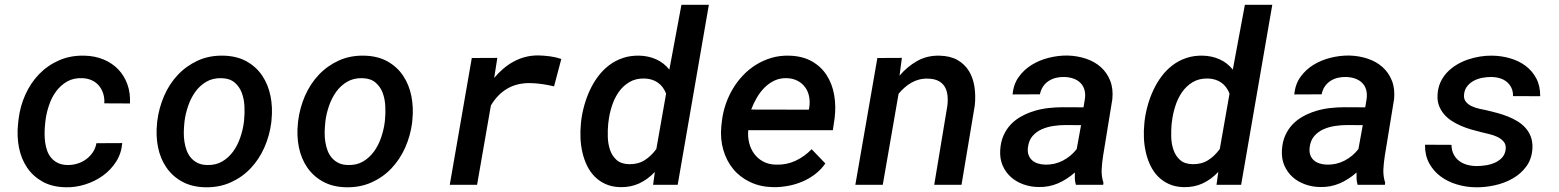

<svg xmlns="http://www.w3.org/2000/svg" viewBox="-20 -770 6496 800"><path d="M260.7 -82.5Q281.7 -82 302 -88.1Q322.3 -94.2 338.6 -106.2Q355 -118.2 366.5 -135Q377.9 -151.9 381.8 -173.3L489.3 -173.8Q485.8 -130.9 463.9 -96.4Q441.9 -62 408.7 -38.1Q375.5 -14.2 335 -1.5Q294.4 11.2 254.4 10.3Q197.8 9.3 157.7 -12.9Q117.7 -35.2 93 -71.5Q68.4 -107.9 59.1 -155Q49.8 -202.1 55.2 -253.4L57.1 -271.5Q63.5 -326.2 85.4 -375.2Q107.4 -424.3 142.8 -460.9Q178.2 -497.6 226.1 -518.6Q273.9 -539.6 332 -538.1Q375.5 -537.1 411.4 -522.2Q447.3 -507.3 472.4 -481.2Q497.6 -455.1 510.7 -418.9Q523.9 -382.8 521.5 -338.9L414.6 -339.4Q416 -360.8 410.2 -379.6Q404.3 -398.4 392.6 -412.6Q380.9 -426.8 363.3 -435.1Q345.7 -443.4 323.2 -444.3Q286.6 -445.8 259.8 -430.4Q232.9 -415 214.4 -390.1Q195.8 -365.2 185.1 -334Q174.3 -302.7 169.9 -271.5L168 -253.9Q166 -235.8 165.8 -216.3Q165.5 -196.8 168 -178Q170.4 -159.2 176.5 -142.1Q182.6 -125 193.6 -112.1Q204.6 -99.1 220.9 -91.1Q237.3 -83 260.7 -82.5Z M635.3 -265.6Q642.1 -320.3 663.8 -370.4Q685.5 -420.4 720.9 -458Q756.3 -495.6 804.4 -517.6Q852.5 -539.6 911.6 -538.1Q967.8 -536.6 1008.1 -513.9Q1048.3 -491.2 1073 -454.1Q1097.7 -417 1107.2 -369.4Q1116.7 -321.8 1111.3 -270.5L1110.4 -259.8Q1103.5 -205.1 1081.5 -155.5Q1059.6 -106 1024.2 -68.6Q988.8 -31.2 940.7 -9.8Q892.6 11.7 834 10.3Q778.3 8.8 738 -13.7Q697.8 -36.1 672.9 -72.8Q647.9 -109.4 638.4 -156.7Q628.9 -204.1 634.3 -255.4ZM748 -255.4Q746.1 -237.3 745.8 -217.8Q745.6 -198.2 748.5 -179.2Q751.5 -160.2 757.8 -143.1Q764.2 -126 775.4 -112.8Q786.6 -99.6 803 -91.3Q819.3 -83 842.3 -82.5Q878.9 -81.1 906 -97.2Q933.1 -113.3 951.7 -139.2Q970.2 -165 981.2 -197.3Q992.2 -229.5 996.1 -260.3L997.1 -270Q1000 -296.9 998.5 -327.1Q997.1 -357.4 987.5 -383.1Q978 -408.7 957.8 -426Q937.5 -443.4 903.3 -444.3Q866.7 -445.3 839.4 -429.2Q812 -413.1 793.5 -387Q774.9 -360.8 763.9 -328.6Q752.9 -296.4 749 -265.6Z M1222.2 -265.6Q1229 -320.3 1250.7 -370.4Q1272.5 -420.4 1307.9 -458Q1343.3 -495.6 1391.4 -517.6Q1439.5 -539.6 1498.5 -538.1Q1554.7 -536.6 1595 -513.9Q1635.3 -491.2 1659.9 -454.1Q1684.6 -417 1694.1 -369.4Q1703.6 -321.8 1698.2 -270.5L1697.3 -259.8Q1690.4 -205.1 1668.5 -155.5Q1646.5 -106 1611.1 -68.6Q1575.7 -31.2 1527.6 -9.8Q1479.5 11.7 1420.9 10.3Q1365.2 8.8 1325 -13.7Q1284.7 -36.1 1259.8 -72.8Q1234.9 -109.4 1225.3 -156.7Q1215.8 -204.1 1221.2 -255.4ZM1335 -255.4Q1333 -237.3 1332.8 -217.8Q1332.5 -198.2 1335.4 -179.2Q1338.4 -160.2 1344.7 -143.1Q1351.1 -126 1362.3 -112.8Q1373.5 -99.6 1389.9 -91.3Q1406.2 -83 1429.2 -82.5Q1465.8 -81.1 1492.9 -97.2Q1520 -113.3 1538.6 -139.2Q1557.1 -165 1568.1 -197.3Q1579.1 -229.5 1583 -260.3L1584 -270Q1586.9 -296.9 1585.4 -327.1Q1584 -357.4 1574.5 -383.1Q1564.9 -408.7 1544.7 -426Q1524.4 -443.4 1490.2 -444.3Q1453.6 -445.3 1426.3 -429.2Q1398.9 -413.1 1380.4 -387Q1361.8 -360.8 1350.8 -328.6Q1339.8 -296.4 1335.9 -265.6Z M2222.2 -539.1Q2246.6 -538.6 2271 -535.4Q2295.4 -532.2 2318.8 -524.4L2288.6 -410.2Q2263.7 -416 2239 -419.7Q2214.4 -423.3 2188.5 -423.8Q2133.8 -424.3 2093.5 -400.6Q2053.2 -377 2025.4 -330.6L1967.8 0H1854L1945.8 -528.3L2052.2 -528.8L2039.1 -445.3Q2056.6 -466.3 2076.9 -483.6Q2097.2 -501 2120.1 -513.4Q2143.1 -525.9 2168.5 -532.5Q2193.8 -539.1 2222.2 -539.1Z M2401.4 -265.1Q2405.3 -297.9 2414.6 -331.1Q2423.8 -364.3 2438.2 -395Q2452.6 -425.8 2472.4 -452.1Q2492.2 -478.5 2517.8 -498Q2543.5 -517.6 2575.2 -528.3Q2606.9 -539.1 2644.5 -538.1Q2682.1 -537.1 2713.9 -522.9Q2745.6 -508.8 2769 -480L2819.3 -750H2933.6L2803.7 0H2701.2L2708.5 -53.7Q2679.2 -22.5 2643.6 -5.9Q2607.9 10.7 2564 9.8Q2529.3 8.8 2502.9 -3.2Q2476.6 -15.1 2457.3 -34.9Q2438 -54.7 2425.5 -80.8Q2413.1 -106.9 2406.5 -136Q2399.9 -165 2398.7 -195.3Q2397.5 -225.6 2400.4 -254.4ZM2514.2 -254.4Q2511.7 -229 2512.5 -200Q2513.2 -170.9 2521.7 -145.8Q2530.3 -120.6 2548.8 -103.8Q2567.4 -86.9 2600.6 -85.9Q2638.2 -85 2666 -102.5Q2693.8 -120.1 2714.8 -149.4L2755.4 -379.9Q2743.7 -410.2 2720.7 -426Q2697.8 -441.9 2665.5 -442.9Q2628.9 -443.8 2602.1 -427.7Q2575.2 -411.6 2557.4 -385.7Q2539.6 -359.9 2529.3 -327.6Q2519 -295.4 2515.6 -264.6Z M3201.7 9.8Q3147.9 8.8 3105.5 -11.5Q3063 -31.7 3034.9 -65.9Q3006.8 -100.1 2993.7 -145.8Q2980.5 -191.4 2985.4 -243.7L2987.8 -264.2Q2991.7 -299.8 3003.4 -334.5Q3015.1 -369.1 3033.4 -399.9Q3051.8 -430.7 3076.2 -456.3Q3100.6 -481.9 3130.6 -500.5Q3160.6 -519 3195.1 -529.1Q3229.5 -539.1 3268.1 -538.1Q3323.7 -536.6 3362.5 -514.6Q3401.4 -492.7 3424.6 -456.5Q3447.8 -420.4 3455.8 -373.8Q3463.9 -327.1 3457.5 -276.9L3450.2 -227.5H3097.7Q3095.2 -199.2 3101.8 -173.6Q3108.4 -147.9 3123.3 -128.2Q3138.2 -108.4 3160.9 -96.4Q3183.6 -84.5 3213.9 -84Q3256.8 -82.5 3294.7 -100.1Q3332.5 -117.7 3361.8 -148.4L3418.9 -88.9Q3400.9 -63 3376.2 -44.2Q3351.6 -25.4 3322.8 -13.2Q3293.9 -1 3262.9 4.6Q3231.9 10.3 3201.7 9.8ZM3259.3 -444.3Q3230 -445.3 3206.5 -434.1Q3183.1 -422.9 3164.8 -404.3Q3146.5 -385.7 3132.8 -361.8Q3119.1 -337.9 3109.9 -313.5L3350.1 -313L3352.1 -323.2Q3355.5 -347.2 3351.1 -368.7Q3346.7 -390.1 3334.5 -406.7Q3322.3 -423.3 3303.2 -433.3Q3284.2 -443.4 3259.3 -444.3Z M3737.8 -528.8 3728 -454.6Q3760.3 -492.7 3801.5 -515.9Q3842.8 -539.1 3894 -538.1Q3939.5 -537.1 3969.7 -519.8Q4000 -502.4 4017.3 -473.9Q4034.7 -445.3 4040.3 -408Q4045.9 -370.6 4041.5 -330.1L3986.3 0H3872.6L3927.2 -328.6Q3930.2 -353 3927.7 -373.5Q3925.3 -394 3916 -409.2Q3906.7 -424.3 3889.6 -433.1Q3872.6 -441.9 3845.7 -442.4Q3826.7 -442.9 3809.6 -438.5Q3792.5 -434.1 3777.6 -425.5Q3762.7 -417 3749.3 -405.3Q3735.8 -393.6 3724.1 -379.4L3658.2 0H3543.9L3635.7 -528.3Z M4462.9 0Q4459 -12.7 4458.5 -25.4Q4458 -38.1 4458.5 -51.3Q4426.3 -22.5 4388.4 -6.1Q4350.6 10.3 4306.6 9.3Q4273.4 8.8 4243.7 -2Q4213.9 -12.7 4191.9 -32.5Q4169.9 -52.2 4157.7 -80.3Q4145.5 -108.4 4147.5 -144Q4149.4 -178.7 4161.4 -205.6Q4173.3 -232.4 4192.4 -252.2Q4211.4 -272 4236.6 -285.6Q4261.7 -299.3 4290 -307.9Q4318.4 -316.4 4348.4 -319.8Q4378.4 -323.2 4408.2 -323.2L4494.6 -322.8L4500.5 -358.4Q4503.4 -379.9 4498.3 -396.7Q4493.2 -413.6 4481.4 -425Q4469.7 -436.5 4452.6 -442.6Q4435.5 -448.7 4414.6 -449.2Q4396 -449.7 4379.4 -445.6Q4362.8 -441.4 4349.1 -432.4Q4335.4 -423.3 4326.2 -409.7Q4316.9 -396 4313 -377L4199.2 -376.5Q4202.6 -418.5 4224.6 -449.2Q4246.6 -480 4279.3 -500Q4312 -520 4351.1 -529.5Q4390.1 -539.1 4427.7 -538.6Q4468.8 -537.6 4504.6 -525.6Q4540.5 -513.7 4566.4 -490.7Q4592.3 -467.8 4605.7 -434.1Q4619.1 -400.4 4614.7 -356.4L4576.2 -120.6Q4571.8 -92.8 4570.3 -64.5Q4568.8 -36.1 4577.6 -8.8L4576.7 0ZM4335 -84Q4374 -83 4408.2 -100.6Q4442.4 -118.2 4466.3 -148.9L4484.4 -248.5L4418.5 -249Q4394.5 -249 4368.7 -245.1Q4342.8 -241.2 4320.3 -231.2Q4297.9 -221.2 4282.2 -203.1Q4266.6 -185.1 4263.2 -156.7Q4260.7 -138.7 4265.4 -125.2Q4270 -111.8 4279.8 -102.8Q4289.6 -93.8 4303.7 -89.1Q4317.9 -84.5 4335 -84Z M4749 -265.1Q4752.9 -297.9 4762.2 -331.1Q4771.5 -364.3 4785.9 -395Q4800.3 -425.8 4820.1 -452.1Q4839.8 -478.5 4865.5 -498Q4891.1 -517.6 4922.9 -528.3Q4954.6 -539.1 4992.2 -538.1Q5029.8 -537.1 5061.5 -522.9Q5093.3 -508.8 5116.7 -480L5167 -750H5281.2L5151.4 0H5048.8L5056.2 -53.7Q5026.9 -22.5 4991.2 -5.9Q4955.6 10.7 4911.6 9.8Q4877 8.8 4850.6 -3.2Q4824.2 -15.1 4804.9 -34.9Q4785.6 -54.7 4773.2 -80.8Q4760.7 -106.9 4754.2 -136Q4747.6 -165 4746.3 -195.3Q4745.1 -225.6 4748 -254.4ZM4861.8 -254.4Q4859.4 -229 4860.1 -200Q4860.8 -170.9 4869.4 -145.8Q4877.9 -120.6 4896.5 -103.8Q4915 -86.9 4948.2 -85.9Q4985.8 -85 5013.7 -102.5Q5041.5 -120.1 5062.5 -149.4L5103 -379.9Q5091.3 -410.2 5068.4 -426Q5045.4 -441.9 5013.2 -442.9Q4976.6 -443.8 4949.7 -427.7Q4922.9 -411.6 4905 -385.7Q4887.2 -359.9 4877 -327.6Q4866.7 -295.4 4863.3 -264.6Z M5636.7 0Q5632.8 -12.7 5632.3 -25.4Q5631.8 -38.1 5632.3 -51.3Q5600.1 -22.5 5562.3 -6.1Q5524.4 10.3 5480.5 9.3Q5447.3 8.8 5417.5 -2Q5387.7 -12.7 5365.7 -32.5Q5343.8 -52.2 5331.5 -80.3Q5319.3 -108.4 5321.3 -144Q5323.2 -178.7 5335.2 -205.6Q5347.2 -232.4 5366.2 -252.2Q5385.3 -272 5410.4 -285.6Q5435.5 -299.3 5463.9 -307.9Q5492.2 -316.4 5522.2 -319.8Q5552.2 -323.2 5582 -323.2L5668.5 -322.8L5674.3 -358.4Q5677.2 -379.9 5672.1 -396.7Q5667 -413.6 5655.3 -425Q5643.6 -436.5 5626.5 -442.6Q5609.4 -448.7 5588.4 -449.2Q5569.8 -449.7 5553.2 -445.6Q5536.6 -441.4 5522.9 -432.4Q5509.3 -423.3 5500 -409.7Q5490.7 -396 5486.8 -377L5373 -376.5Q5376.5 -418.5 5398.4 -449.2Q5420.4 -480 5453.1 -500Q5485.8 -520 5524.9 -529.5Q5564 -539.1 5601.6 -538.6Q5642.6 -537.6 5678.5 -525.6Q5714.4 -513.7 5740.2 -490.7Q5766.1 -467.8 5779.5 -434.1Q5793 -400.4 5788.6 -356.4L5750 -120.6Q5745.6 -92.8 5744.1 -64.5Q5742.7 -36.1 5751.5 -8.8L5750.5 0ZM5508.8 -84Q5547.9 -83 5582 -100.6Q5616.2 -118.2 5640.1 -148.9L5658.2 -248.5L5592.3 -249Q5568.4 -249 5542.5 -245.1Q5516.6 -241.2 5494.1 -231.2Q5471.7 -221.2 5456.1 -203.1Q5440.4 -185.1 5437 -156.7Q5434.6 -138.7 5439.2 -125.2Q5443.8 -111.8 5453.6 -102.8Q5463.4 -93.8 5477.5 -89.1Q5491.7 -84.5 5508.8 -84Z M6253.4 -146Q6256.3 -166.5 6245.8 -179.2Q6235.4 -191.9 6218.8 -199.7Q6202.1 -207.5 6182.9 -211.9Q6163.6 -216.3 6149.9 -219.7Q6129.9 -224.6 6108.4 -231Q6086.9 -237.3 6066.7 -246.1Q6046.4 -254.9 6028.1 -266.8Q6009.8 -278.8 5996.6 -294.4Q5983.4 -310.1 5975.8 -329.8Q5968.3 -349.6 5969.7 -374.5Q5971.2 -402.8 5981.4 -426Q5991.7 -449.2 6008.8 -467.5Q6025.9 -485.8 6048.3 -499.5Q6070.8 -513.2 6095.7 -521.7Q6120.6 -530.3 6146.5 -534.4Q6172.4 -538.6 6197.3 -538.1Q6235.8 -537.6 6272.2 -527.1Q6308.6 -516.6 6336.7 -495.6Q6364.7 -474.6 6381.3 -443.1Q6397.9 -411.6 6397.5 -369.1L6284.2 -369.6Q6284.7 -389.6 6277.3 -404.5Q6270 -419.4 6257.6 -429.4Q6245.1 -439.5 6228.3 -444.3Q6211.4 -449.2 6192.4 -449.2Q6175.3 -449.2 6156.7 -445.8Q6138.2 -442.4 6122.3 -434.3Q6106.4 -426.3 6095 -412.8Q6083.5 -399.4 6080.6 -379.9Q6077.6 -359.9 6086.7 -347.7Q6095.7 -335.4 6110.8 -328.1Q6126 -320.8 6143.8 -316.9Q6161.6 -313 6175.8 -310.1Q6196.8 -305.2 6219.2 -299.1Q6241.7 -293 6263.2 -284.4Q6284.7 -275.9 6303.7 -264.2Q6322.8 -252.4 6336.9 -236.3Q6351.1 -220.2 6358.6 -199.7Q6366.2 -179.2 6365.2 -152.8Q6362.8 -107.9 6339.8 -76.7Q6316.9 -45.4 6282.2 -25.9Q6247.6 -6.3 6206.5 2.4Q6165.5 11.2 6127.4 10.3Q6087.9 9.8 6049.8 -1.7Q6011.7 -13.2 5982.2 -35.2Q5952.6 -57.1 5934.8 -90.1Q5917 -123 5917.5 -167L6027.8 -166.5Q6028.3 -143.6 6036.9 -127Q6045.4 -110.4 6059.6 -99.6Q6073.7 -88.9 6092.8 -83.5Q6111.8 -78.1 6133.3 -78.1Q6150.4 -78.1 6170.2 -81.1Q6189.9 -84 6207.5 -91.6Q6225.1 -99.1 6237.8 -112.3Q6250.5 -125.5 6253.4 -146Z"/></svg>

Font: Roboto Mono Medium
Style: Italic
Weight: 500
Designer: Google
Version: Version 2.000985; 2015; ttfautohint (v1.3)